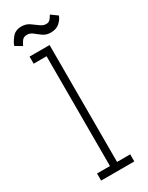

<svg xmlns="http://www.w3.org/2000/svg" viewBox="-182 -668 542 702"><g transform="rotate(-30 89.5 -317.0)"><path d="M20 0V-30H74.5V-493.5H20V-523.5H104.5V-30H160V0ZM132 -560.5Q113 -560.5 100 -569.8Q87 -579 75.8 -588.2Q64.5 -597.5 51 -597.5Q36.5 -597.5 29 -586.5Q21.5 -575.5 19 -568.5L-9 -585Q-5 -599 9.2 -616.5Q23.5 -634 48.5 -634Q67.5 -634 81.5 -624.5Q95.5 -615 107.8 -605.5Q120 -596 133 -596Q144.5 -596 151 -604.5Q157.5 -613 161 -619.5L188 -600Q184 -587 170 -573.8Q156 -560.5 132 -560.5Z"/></g></svg>

Font: Imbue 10pt Thin
Style: Regular
Weight: 100
Designer: Tyler Finck
Foundry: Etcetera Type Company
Version: Version 1.102; ttfautohint (v1.8.3)